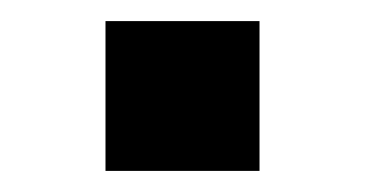

<svg xmlns="http://www.w3.org/2000/svg" viewBox="-20 -162 346 182"><path d="M80 0V-142H226V0Z"/></svg>

Font: Archivo SemiExpanded SemiBold
Style: Regular
Weight: 600
Width: 6
Designer: Hector Gatti
Foundry: Omnibus-Type
Version: Version 2.001